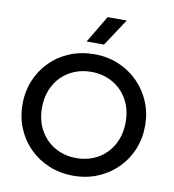

<svg xmlns="http://www.w3.org/2000/svg" viewBox="-100 -1032 1032 1136"><g transform="rotate(10 416.0 -464.0)"><path d="M416 15Q337 15 269.8 -12.8Q202.5 -40.5 152.8 -90Q103 -139.5 75.2 -206Q47.5 -272.5 47.5 -350Q47.5 -428 75.2 -494.5Q103 -561 152.8 -610.5Q202.5 -660 269.8 -687.5Q337 -715 416 -715Q494.5 -715 561.5 -687Q628.5 -659 678.5 -609Q728.5 -559 756.2 -492.8Q784 -426.5 784 -350Q784 -272.5 756.2 -206Q728.5 -139.5 678.5 -90Q628.5 -40.5 561.5 -12.8Q494.5 15 416 15ZM416 -91Q469 -91 514.8 -109.2Q560.5 -127.5 594.5 -161.8Q628.5 -196 647.8 -243.8Q667 -291.5 667 -350Q667 -428.5 633.8 -486.8Q600.5 -545 543.5 -577Q486.5 -609 416 -609Q363 -609 317.2 -590.8Q271.5 -572.5 237.2 -538.5Q203 -504.5 183.8 -456.8Q164.5 -409 164.5 -350Q164.5 -271.5 198 -213.2Q231.5 -155 288.2 -123Q345 -91 416 -91ZM356.5 -781 454 -944.5H569L461 -781Z"/></g></svg>

Font: Geologica EX
Style: Regular
Weight: 400
Designer: Sindre Bremnes, Frode Helland
Foundry: Monokrom Skriftforlag AS
Version: Version 1.010;gftools[0.9.28]